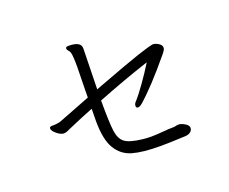

<svg xmlns="http://www.w3.org/2000/svg" viewBox="-110 -870 1220 1022"><g transform="rotate(-20 500.0 -359.5)"><path d="M822 -63Q822 -48 809.5 -38.5Q797 -29 773 -29Q685 -25 639 -25Q539 -25 481.5 -41.5Q424 -58 392.5 -110.5Q361 -163 361 -269L362 -337Q305 -315 213 -275Q211 -274 200 -269Q189 -264 179 -264Q162 -264 140 -282Q118 -300 118 -314Q118 -318 121 -321Q126 -324 133 -324H146Q152 -324 165 -326Q178 -328 185 -331Q248 -356 363 -400L364 -469Q366 -545 366 -574Q366 -638 360 -656Q359 -661 351.5 -669.5Q344 -678 344 -683Q344 -686 346 -690Q349 -694 360 -694Q430 -694 430 -655V-648Q429 -637 425 -424Q624 -499 690 -521Q756 -543 783 -548H785Q799 -548 816 -537.5Q833 -527 833 -512Q833 -505 828.5 -497.5Q824 -490 814 -478Q699 -339 621 -271Q606 -259 597 -259Q586 -259 586 -271Q586 -283 596 -293Q620 -319 655.5 -369Q691 -419 722 -469Q584 -424 424 -361Q424 -235 430.5 -187.5Q437 -140 463.5 -120Q490 -100 560 -92Q584 -89 609 -89Q633 -89 683 -93Q693 -94 708 -95Q723 -96 743 -96Q747 -97 753.5 -98.5Q760 -100 766 -100H769Q783 -99 802 -88Q821 -77 822 -63Z"/></g></svg>

Font: Iansui 0.93
Style: Regular
Weight: 400
Designer: But Ko / Fontworks Inc.
Foundry: zi-hi.com / Fontworks Inc.
Version: Version 0.931